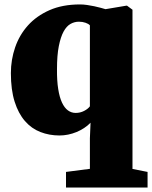

<svg xmlns="http://www.w3.org/2000/svg" viewBox="-20 -590 675 852"><path d="M244.1 11.2Q198.7 11.2 159.2 -4.2Q119.6 -19.5 90.6 -53Q61.5 -86.4 44.9 -138.9Q28.3 -191.4 28.3 -265.6Q28.3 -324.7 47.1 -379.6Q65.9 -434.6 104 -477.1Q142.1 -519.5 199.7 -544.9Q257.3 -570.3 335 -570.3Q350.1 -570.3 366.5 -567.9Q382.8 -565.4 398.2 -562.3Q413.6 -559.1 426.8 -555.4Q439.9 -551.8 448.2 -549.3L541 -564.9H543.5L567.9 -546.9V159.7L634.8 172.9V242.2H272.9V172.9L378.9 159.2V23.4L381.8 -45.4Q369.1 -32.2 353 -21.7Q336.9 -11.2 319.1 -3.9Q301.3 3.4 282.2 7.3Q263.2 11.2 244.1 11.2ZM315.9 -88.9Q335.9 -88.9 353 -97.7Q370.1 -106.4 378.9 -118.2V-477.5Q373 -484.4 359.6 -489Q346.2 -493.7 330.1 -493.7Q310.5 -493.7 293 -483.9Q275.4 -474.1 262.2 -450Q249 -425.8 241 -385.3Q232.9 -344.7 232.9 -283.2Q232.4 -231.9 238.3 -195.1Q244.1 -158.2 255.1 -134.8Q266.1 -111.3 281.5 -100.1Q296.9 -88.9 315.9 -88.9Z"/></svg>

Font: Merriweather UltraBold
Style: Regular
Weight: 900
Designer: Eben Sorkin ( sorkintype@gmail.com )
Foundry: Eben Sorkin
Version: Version 1.570; ttfautohint (v1.3) -l 8 -r 32 -G 0 -x 0 -H 60